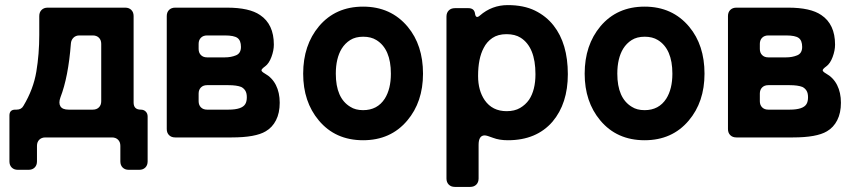

<svg xmlns="http://www.w3.org/2000/svg" viewBox="-20 -539 3377 753"><path d="M17 94V-86Q17 -109 40 -109H45Q64 -109 72 -124Q111 -189 122.5 -258Q134 -327 134 -402V-476Q134 -491 143 -500Q152 -509 167 -509H471Q486 -509 495 -500Q504 -491 504 -476V-137Q504 -109 532 -109Q544 -109 551.5 -101.5Q559 -94 559 -82V94Q559 109 550 118Q541 127 526 127H485Q470 127 461 118Q452 109 452 94V33Q452 18 443 9Q434 0 419 0H158Q143 0 134 9Q125 18 125 33V94Q125 109 116 118Q107 127 92 127H50Q35 127 26 118Q17 109 17 94ZM249 -109H344Q359 -109 368 -118Q377 -127 377 -142V-367Q377 -382 368 -391Q359 -400 344 -400H291Q277 -400 268 -391Q259 -382 258 -368Q248 -237 217 -157Q209 -135 217 -122Q225 -109 249 -109Z M634 -33V-476Q634 -491 643 -500Q652 -509 667 -509H870Q958 -509 1000 -480Q1054 -444 1054 -364Q1054 -341 1044.5 -315.5Q1035 -290 1020 -279Q1005 -268 1005.5 -263Q1006 -258 1018 -251Q1047 -235 1062 -205.5Q1077 -176 1077 -136Q1077 -96 1062.5 -67.5Q1048 -39 1022 -24Q982 0 889 0H667Q652 0 643 -9Q634 -18 634 -33ZM792 -314H862Q886 -314 905.5 -322Q925 -330 925 -355Q925 -380 911.5 -390Q898 -400 862 -400H792Q777 -400 768 -391Q759 -382 759 -367V-347Q759 -332 768 -323Q777 -314 792 -314ZM792 -109H876Q929 -109 942 -131Q948 -141 948 -157.5Q948 -174 942 -183.5Q936 -193 926 -198Q908 -205 876 -205H792Q777 -205 768 -196Q759 -187 759 -172V-142Q759 -127 768 -118Q777 -109 792 -109Z M1404 11Q1295 11 1230 -67Q1169 -140 1169 -250Q1169 -362 1231 -436Q1296 -513 1404 -513Q1513 -513 1579 -434Q1639 -362 1639 -250Q1639 -139 1577 -66Q1512 11 1404 11ZM1404 -107Q1460 -107 1489 -152Q1513 -190 1513 -250Q1513 -347 1456 -382Q1435 -395 1404.5 -395Q1374 -395 1353.5 -382Q1333 -369 1320 -348Q1297 -310 1297 -250Q1297 -154 1354 -120Q1374 -107 1404 -107Z M1731 161V-474Q1731 -489 1740 -498Q1749 -507 1764 -507H1817Q1840 -507 1843 -485.5Q1846 -464 1862 -478Q1909 -519 1971.5 -519Q2034 -519 2078 -497.5Q2122 -476 2151 -439Q2207 -368 2207 -248Q2207 -133 2147 -62Q2084 11 1972 11Q1938 11 1913.5 1.5Q1889 -8 1881 -8Q1857 -8 1857 29V161Q1857 176 1848 185Q1839 194 1824 194H1764Q1749 194 1740 185Q1731 176 1731 161ZM1967 -103Q1998 -103 2019.5 -115.5Q2041 -128 2055 -148Q2080 -186 2080 -248Q2080 -354 2022 -391Q2000 -405 1966.5 -405Q1933 -405 1911 -390Q1889 -375 1877 -351Q1855 -310 1855 -241Q1855 -184 1881 -146Q1911 -103 1967 -103Z M2508 11Q2399 11 2334 -67Q2273 -140 2273 -250Q2273 -362 2335 -436Q2400 -513 2508 -513Q2617 -513 2683 -434Q2743 -362 2743 -250Q2743 -139 2681 -66Q2616 11 2508 11ZM2508 -107Q2564 -107 2593 -152Q2617 -190 2617 -250Q2617 -347 2560 -382Q2539 -395 2508.5 -395Q2478 -395 2457.5 -382Q2437 -369 2424 -348Q2401 -310 2401 -250Q2401 -154 2458 -120Q2478 -107 2508 -107Z M2835 -33V-476Q2835 -491 2844 -500Q2853 -509 2868 -509H3071Q3159 -509 3201 -480Q3255 -444 3255 -364Q3255 -341 3245.5 -315.5Q3236 -290 3221 -279Q3206 -268 3206.5 -263Q3207 -258 3219 -251Q3248 -235 3263 -205.5Q3278 -176 3278 -136Q3278 -96 3263.5 -67.5Q3249 -39 3223 -24Q3183 0 3090 0H2868Q2853 0 2844 -9Q2835 -18 2835 -33ZM2993 -314H3063Q3087 -314 3106.5 -322Q3126 -330 3126 -355Q3126 -380 3112.5 -390Q3099 -400 3063 -400H2993Q2978 -400 2969 -391Q2960 -382 2960 -367V-347Q2960 -332 2969 -323Q2978 -314 2993 -314ZM2993 -109H3077Q3130 -109 3143 -131Q3149 -141 3149 -157.5Q3149 -174 3143 -183.5Q3137 -193 3127 -198Q3109 -205 3077 -205H2993Q2978 -205 2969 -196Q2960 -187 2960 -172V-142Q2960 -127 2969 -118Q2978 -109 2993 -109Z"/></svg>

Font: Tsunagi Gothic Black
Style: Regular
Weight: 900
Designer: Yoshimichi Ohira
Foundry: Positype
Version: Version 1.001